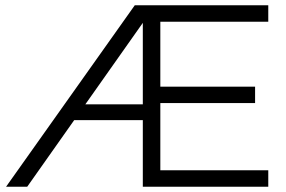

<svg xmlns="http://www.w3.org/2000/svg" viewBox="-20 -708 1086 728"><path d="M521.5 -688H587.9V0H521.5ZM541.9 -625.7V-688H997.2V-625.7ZM541.9 0V-62.3H997.2V0ZM541.9 -317.1V-379.4H947.2V-317.1ZM539.6 -647 83.2 0H3L491 -688H528.1ZM240.4 -252.6V-312.3H528.3V-252.6Z"/></svg>

Font: Roundo Variable
Style: Regular
Weight: 200
Designer: Shiva Nallaperumal
Foundry: Indian Type Foundry
Version: Version 2.000